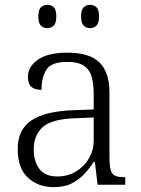

<svg xmlns="http://www.w3.org/2000/svg" viewBox="-20 -761 582 791"><path d="M201 10Q138 10 95.5 -28.5Q53 -67 53 -148Q53 -227 109.5 -265Q166 -303 283 -307L366 -310V-372Q366 -411 358.5 -441.5Q351 -472 327.5 -489Q304 -506 256 -506Q192 -506 171.5 -474.5Q151 -443 151 -391Q123 -391 109 -403.5Q95 -416 95 -445Q95 -486 136 -515Q177 -544 258 -544Q349 -544 390 -503.5Q431 -463 431 -380V-113Q431 -63 442 -47Q453 -31 491 -31H496V0H382L371 -94H366Q350 -69 328.5 -45.5Q307 -22 276.5 -6Q246 10 201 10ZM216 -34Q260 -34 294 -55Q328 -76 347 -109.5Q366 -143 366 -180V-277L293 -274Q193 -271 156 -237.5Q119 -204 119 -145Q119 -97 142 -65.5Q165 -34 216 -34ZM351 -645Q335 -645 324.5 -655.5Q314 -666 314 -693Q314 -721 324.5 -731Q335 -741 351 -741Q367 -741 377.5 -731Q388 -721 388 -693Q388 -666 377.5 -655.5Q367 -645 351 -645ZM175 -645Q159 -645 148.5 -655.5Q138 -666 138 -693Q138 -721 148.5 -731Q159 -741 175 -741Q191 -741 201.5 -731Q212 -721 212 -693Q212 -666 201.5 -655.5Q191 -645 175 -645Z"/></svg>

Font: Noto Serif Hentaigana Light
Style: Regular
Weight: 300
Designer: Kazuhiro Yamada
Foundry: nipponia
Version: Version 1.000; ttfautohint (v1.8.4.7-5d5b)